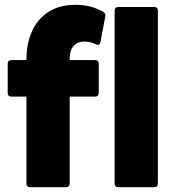

<svg xmlns="http://www.w3.org/2000/svg" viewBox="-20 -779 735 799"><path d="M105 0Q90 0 90 -16V-377H28Q12 -377 12 -393V-513Q12 -529 28 -529H90V-531Q90 -598 113.5 -649.5Q137 -701 182.5 -730Q228 -759 294 -759Q359 -759 409 -730Q421 -723 418 -710L398 -604Q395 -587 378 -595Q357 -606 330 -606Q302 -606 286 -587.5Q270 -569 270 -534V-529H375Q391 -529 391 -513V-393Q391 -377 375 -377H270V-16Q270 0 254 0ZM473 0Q457 0 457 -16V-734Q457 -750 473 -750H621Q637 -750 637 -734V-16Q637 0 621 0Z"/></svg>

Font: LINE Seed Sans App ExtraBold
Style: Regular
Weight: 800
Designer: LINE VX Design & Dalton Maag Ltd & Sandoll Inc
Foundry: Dalton Maag Ltd
Version: Version 1.003